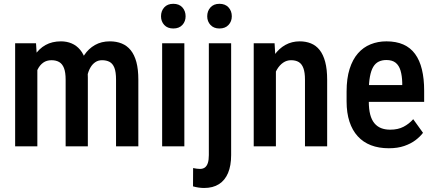

<svg xmlns="http://www.w3.org/2000/svg" viewBox="-20 -750 2228 984"><path d="M171.4 -420.9V0H57.6V-528.3H164.6ZM152.8 -283.2H114.3Q113.3 -338.4 124.3 -384.8Q135.3 -431.2 157.5 -465.8Q179.7 -500.5 213.4 -519.3Q247.1 -538.1 292.5 -538.1Q321.8 -538.1 346.9 -527.6Q372.1 -517.1 390.9 -494.6Q409.7 -472.2 419.9 -437Q430.2 -401.9 430.2 -352.1V0H316.4V-341.3Q316.4 -379.4 307.9 -401.1Q299.3 -422.9 283.2 -432.1Q267.1 -441.4 244.1 -441.4Q219.2 -441.4 201.7 -429Q184.1 -416.5 173.3 -394.8Q162.6 -373 157.7 -344.5Q152.8 -315.9 152.8 -283.2ZM422.9 -313.5 369.6 -301.3Q368.7 -349.6 379.4 -392.3Q390.1 -435.1 411.9 -467.8Q433.6 -500.5 466.6 -519.3Q499.5 -538.1 543 -538.1Q576.7 -538.1 603.8 -527.1Q630.9 -516.1 649.9 -492.7Q668.9 -469.2 679 -431.9Q689 -394.5 689 -341.3V0H574.7V-341.8Q574.7 -381.3 566.2 -402.8Q557.6 -424.3 541.5 -432.9Q525.4 -441.4 502.9 -441.4Q483.4 -441.4 468.5 -431.4Q453.6 -421.4 443.4 -403.8Q433.1 -386.2 428 -363Q422.9 -339.8 422.9 -313.5Z M924.8 -528.3V0H811V-528.3ZM805.2 -666.5Q805.2 -693.8 821.8 -712.2Q838.4 -730.5 868.2 -730.5Q897.9 -730.5 914.6 -712.2Q931.2 -693.8 931.2 -666.5Q931.2 -640.1 914.6 -622.1Q897.9 -604 868.2 -604Q838.4 -604 821.8 -622.1Q805.2 -640.1 805.2 -666.5Z M1050.3 -528.3H1164.6V44.9Q1164.6 99.1 1148.7 136.7Q1132.8 174.3 1102.1 193.8Q1071.3 213.4 1025.9 213.4Q1012.2 213.4 997.3 211.2Q982.4 209 969.2 205.1L969.7 111.3Q979 113.3 988.3 114.5Q997.6 115.7 1004.9 115.7Q1020 115.7 1030 108.4Q1040 101.1 1045.2 85.4Q1050.3 69.8 1050.3 44.9ZM1042 -666.5Q1042 -693.8 1058.8 -712.2Q1075.7 -730.5 1104.5 -730.5Q1134.3 -730.5 1151.1 -712.2Q1168 -693.8 1168 -666.5Q1168 -640.1 1151.1 -622.1Q1134.3 -604 1104.5 -604Q1075.7 -604 1058.8 -622.1Q1042 -640.1 1042 -666.5Z M1394 -415.5V0H1280.3V-528.3H1387.2ZM1373.5 -283.2H1337.4Q1336.9 -340.3 1349.6 -387.2Q1362.3 -434.1 1386 -467.8Q1409.7 -501.5 1442.6 -519.8Q1475.6 -538.1 1516.1 -538.1Q1547.4 -538.1 1573.5 -527.6Q1599.6 -517.1 1618.2 -493.7Q1636.7 -470.2 1646.7 -432.6Q1656.7 -395 1656.7 -340.8V0H1543V-341.8Q1543 -378.9 1534.9 -400.6Q1526.9 -422.4 1511.2 -431.9Q1495.6 -441.4 1471.7 -441.4Q1449.7 -441.4 1431.4 -429Q1413.1 -416.5 1400.1 -394.8Q1387.2 -373 1380.4 -344.5Q1373.5 -315.9 1373.5 -283.2Z M1972.7 9.8Q1921.4 9.8 1881.3 -5.6Q1841.3 -21 1813.5 -51.5Q1785.6 -82 1771 -126.7Q1756.3 -171.4 1756.3 -230.5V-281.2Q1756.3 -348.1 1771.7 -396.7Q1787.1 -445.3 1814.5 -476.6Q1841.8 -507.8 1879.2 -522.9Q1916.5 -538.1 1960.4 -538.1Q2010.3 -538.1 2046.9 -522Q2083.5 -505.9 2107.2 -473.6Q2130.9 -441.4 2142.3 -394Q2153.8 -346.7 2153.8 -285.2V-228H1811V-314H2041.5V-326.2Q2040.5 -362.3 2032.7 -388.4Q2024.9 -414.6 2007.6 -428.5Q1990.2 -442.4 1960 -442.4Q1938 -442.4 1920.9 -434.1Q1903.8 -425.8 1892.8 -407.2Q1881.8 -388.7 1876 -357.7Q1870.1 -326.7 1870.1 -281.2V-230.5Q1870.1 -190.9 1877.2 -163.6Q1884.3 -136.2 1898.4 -118.9Q1912.6 -101.6 1932.9 -93.5Q1953.1 -85.4 1980 -85.4Q2019.5 -85.4 2048.1 -100.3Q2076.7 -115.2 2097.7 -139.2L2147.9 -69.3Q2133.8 -50.3 2109.9 -32Q2085.9 -13.7 2052 -2Q2018.1 9.8 1972.7 9.8Z"/></svg>

Font: Roboto Condensed Medium
Style: Regular
Weight: 500
Designer: Christian Robertson
Foundry: Google
Version: Version 3.0